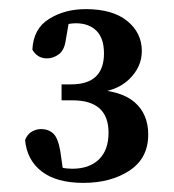

<svg xmlns="http://www.w3.org/2000/svg" viewBox="-20 -774 382 421"><path d="M115 -589H136Q208 -589 208 -657Q208 -690 191.5 -706.5Q175 -723 146 -723Q131 -723 101 -715L133 -737L124 -685Q121 -664 109 -655Q97 -646 83 -646Q62 -646 51 -665Q53 -711 87.5 -732.5Q122 -754 168 -754Q227 -754 259 -728Q291 -702 291 -662Q291 -627 263 -600Q235 -573 184 -570L180 -578Q245 -576 275 -550Q305 -524 305 -479Q305 -427 264 -400Q223 -373 163 -373Q104 -373 71.5 -398Q39 -423 35 -467Q40 -480 50 -485.5Q60 -491 70 -491Q86 -491 96.5 -481.5Q107 -472 112 -444L120 -388L93 -413Q105 -409 115.5 -406.5Q126 -404 138 -404Q176 -404 197 -424.5Q218 -445 218 -483Q218 -554 139 -554H115Z"/></svg>

Font: Lisu Bosa ExtraBold
Style: Regular
Weight: 800
Designer: David Morse, Annie Olsen, Victor Gaultney, Frank Grießhammer (Latin)
Foundry: SIL International
Version: Version 2.000